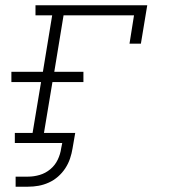

<svg xmlns="http://www.w3.org/2000/svg" viewBox="-20 -540 640 725"><path d="M39 165V127H86Q108 127 130 120.5Q152 114 170 99Q188 84 198 63Q208 42 211 20L215 0H36V-38H103L135 -230H23V-269H142L177 -482H114V-520H536L512 -375H469L486 -482H220L185 -269H295V-230H178L146 -38H264L254 20Q251 39 244.5 58.5Q238 78 226.5 95.5Q215 113 199 127Q183 141 164 149.5Q145 158 125.5 161.5Q106 165 86 165Z"/></svg>

Font: Iosevka Etoile XLtObl
Style: Regular
Weight: 200
Italic angle: -9°
Designer: Belleve Invis
Foundry: Belleve Invis
Version: Version 15.5.2; ttfautohint (v1.8.4)